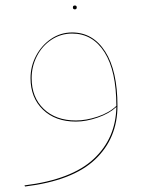

<svg xmlns="http://www.w3.org/2000/svg" viewBox="-20 -442 526 698"><path d="M407 -57Q407 61 325.5 138Q244 215 71 236L69 232Q240 211 320.5 136Q401 61 403 -53Q377 -29 335 -14.5Q293 0 256 0Q181 0 136 -43.5Q91 -87 91 -158Q91 -201 111 -239Q131 -277 165.5 -300.5Q200 -324 242 -324Q318 -324 362.5 -254.5Q407 -185 407 -57ZM403 -57Q403 -184 360 -252Q317 -320 242 -320Q201 -320 167 -297.5Q133 -275 114 -237.5Q95 -200 95 -158Q95 -88 139 -46Q183 -4 256 -4Q293 -4 335 -18Q377 -32 403 -57ZM245 -415Q245 -422 252 -422Q259 -422 259 -415Q259 -408 252 -408Q245 -408 245 -415Z"/></svg>

Font: FiraGO Four
Style: Regular
Weight: 100
Designer: bBox Type
Foundry: bBox Type GmbH
Version: Version 1.001